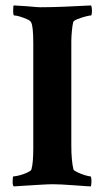

<svg xmlns="http://www.w3.org/2000/svg" viewBox="-20 -666 378 690"><path d="M29.3 3.9Q25.4 0 25.4 -11.7Q25.4 -32.2 28.3 -32.2Q36.1 -32.2 50.8 -36.1Q65.4 -40 78.1 -45.9Q90.8 -51.8 92.8 -56.6Q96.7 -70.3 98.1 -89.8Q99.6 -109.4 99.6 -134.8V-509.8Q99.6 -572.3 91.8 -585.9Q88.9 -591.8 76.7 -597.2Q64.5 -602.5 51.8 -606.4Q39.1 -610.4 31.2 -610.4Q27.3 -610.4 27.3 -627Q27.3 -644.5 29.3 -646.5L76.2 -643.6Q97.7 -641.6 111.3 -640.6Q125 -639.6 138.2 -640.1Q151.4 -640.6 170.9 -640.6Q190.4 -640.6 307.6 -646.5Q310.5 -637.7 310.5 -628.9Q310.5 -610.4 306.6 -610.4Q300.8 -610.4 286.1 -606.4Q271.5 -602.5 258.3 -597.2Q245.1 -591.8 243.2 -586.9Q240.2 -575.2 238.3 -554.2Q236.3 -533.2 236.3 -518.6V-142.6Q236.3 -115.2 238.3 -93.8Q240.2 -72.3 244.1 -56.6Q246.1 -52.7 258.3 -46.9Q270.5 -41 284.7 -36.6Q298.8 -32.2 304.7 -32.2Q308.6 -32.2 308.6 -13.7Q308.6 -3.9 306.6 3.9Q302.7 3.9 288.1 2.9Q273.4 2 248 0Q222.7 -2 203.1 -2.9Q183.6 -3.9 170.9 -3.9Q153.3 -3.9 123 -2Q92.8 0 65.9 1.5Q39.1 2.9 29.3 3.9Z"/></svg>

Font: Crimson Text
Style: Bold
Weight: 700
Designer: Sebastian Kosch
Foundry: Sebastian Kosch
Version: Version 1.100